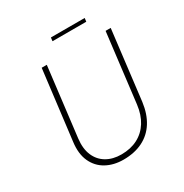

<svg xmlns="http://www.w3.org/2000/svg" viewBox="-191 -981 1087 1137"><g transform="rotate(-30 353.0 -413.0)"><path d="M157 -235Q149 -169 169 -122Q189 -75 231.5 -50Q274 -25 332 -25Q396 -25 444 -50Q492 -75 521.5 -122Q551 -169 559 -235L616 -706H651L594 -233Q584 -156 550 -102Q516 -48 459.5 -20Q403 8 328 8Q261 8 210.5 -20Q160 -48 135.5 -102Q111 -156 121 -233L179 -706H214ZM316 -834H547L544 -810H313Z"/></g></svg>

Font: Josefin Sans ExtraLight
Style: Italic
Weight: 250
Italic angle: -7°
Designer: Santiago Orozco
Foundry: Typemade
Version: Version 2.000